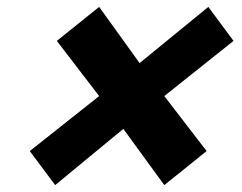

<svg xmlns="http://www.w3.org/2000/svg" viewBox="-20 -682 698 554"><path d="M454.1 -404.8 576.2 -246.1 454.1 -147.9 335.9 -310.1 139.2 -147.9 65.9 -246.1 266.1 -404.8 144 -564 266.1 -662.1 382.8 -500 581.1 -662.1 653.8 -564Z"/></svg>

Font: Sinkin Sans 700 Bold Italic
Style: Bold Italic
Weight: 700
Italic angle: -112°
Designer: Keith Bates
Foundry: K-Type
Version: Sinkin Sans (version 1.0)  by Keith Bates   •   © 2014   www